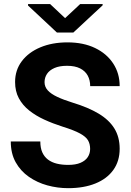

<svg xmlns="http://www.w3.org/2000/svg" viewBox="-20 -933 655 962"><path d="M321.6 9.8Q268.5 9.8 217.3 -4.2Q166.2 -18.2 124.8 -47Q83.3 -75.8 58.6 -119.9Q34 -164 34 -224.2H182Q182 -192 191.9 -169.7Q201.9 -147.5 220.4 -133.4Q239 -119.4 264.6 -113.1Q290.3 -106.8 321.6 -106.8Q359.5 -106.8 383.7 -117.4Q408 -127.9 419.8 -146Q431.6 -164.1 431.6 -186.7Q431.6 -211.6 421.1 -229.8Q410.6 -247.9 380.9 -264.2Q351.2 -280.5 293.5 -298.5Q244.8 -314 201.9 -333.7Q158.9 -353.4 126 -379.6Q93.1 -405.9 74.3 -440.9Q55.6 -475.9 55.6 -522.1Q55.6 -581.8 89.3 -626.4Q122.9 -671 182.1 -695.8Q241.3 -720.7 318.2 -720.7Q397.6 -720.7 456.2 -692.5Q514.8 -664.4 547.2 -614.8Q579.6 -565.3 579.6 -501.5H431.9Q431.9 -531.2 419.5 -554.3Q407 -577.3 381.3 -590.3Q355.6 -603.3 315.8 -603.3Q278 -603.3 252.9 -592.3Q227.7 -581.2 215.5 -562.8Q203.2 -544.4 203.2 -521.2Q203.2 -497.9 219.4 -480.1Q235.6 -462.3 267 -447.6Q298.3 -432.8 343.6 -418.8Q421.5 -395.2 474 -363.8Q526.5 -332.4 553 -289.4Q579.6 -246.4 579.6 -187.7Q579.6 -125.7 547.8 -81.4Q516 -37.1 458 -13.7Q400 9.8 321.6 9.8ZM494.3 -906.5 347.5 -770H265.2L120.5 -905.2V-912.6H231.2L306.1 -842.2L381.6 -912.6H494.3Z"/></svg>

Font: Heebo
Style: Regular
Weight: 400
Designer: Oded Ezer
Foundry: Ezer Type House
Version: Version 3.100